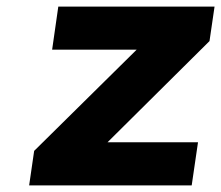

<svg xmlns="http://www.w3.org/2000/svg" viewBox="-20 -559 667 579"><path d="M67.9 0 83 -104 392.1 -409.2H137.2L155.8 -539.1H627L611.8 -435.1L304.2 -129.9H577.1L558.1 0Z"/></svg>

Font: Trueno
Style: Bold Italic
Weight: 700
Designer: Julieta Ulanovsky
Foundry: Julieta Ulanovsky
Version: Version 3.001b | FøM Fix